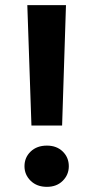

<svg xmlns="http://www.w3.org/2000/svg" viewBox="-20 -720 362 745"><path d="M102 -233 86 -700H236L221 -233ZM162 5Q123 5 99 -18.5Q75 -42 75 -75Q75 -109 99 -132Q123 -155 162 -155Q200 -155 223.5 -132Q247 -109 247 -75Q247 -42 223.5 -18.5Q200 5 162 5Z"/></svg>

Font: DM Sans 12pt ExtraBold
Style: Regular
Weight: 800
Version: Version 4.004;gftools[0.9.30]